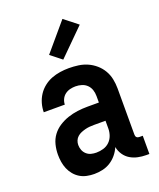

<svg xmlns="http://www.w3.org/2000/svg" viewBox="-143 -856 787 951"><g transform="rotate(-20 250.0 -380.0)"><path d="M189 8H188Q169 8 149.5 4Q130 0 113.5 -10Q97 -20 84.5 -35Q72 -50 64.5 -68Q57 -86 54 -105Q51 -124 51 -143Q51 -170 57.5 -196Q64 -222 79.5 -243Q95 -264 117.5 -278.5Q140 -293 165 -301.5Q190 -310 216.5 -313.5Q243 -317 269 -317H330V-351Q330 -368 325 -383.5Q320 -399 308.5 -410.5Q297 -422 281 -427Q265 -432 248 -432Q234 -432 219.5 -428.5Q205 -425 193 -416Q181 -407 174.5 -393Q168 -379 168 -365H57Q57 -388 63.5 -411Q70 -434 83 -454Q96 -474 115 -489Q134 -504 156 -512.5Q178 -521 201.5 -524.5Q225 -528 248 -528Q273 -528 298 -524.5Q323 -521 345.5 -511Q368 -501 387 -484.5Q406 -468 418.5 -446.5Q431 -425 436 -400.5Q441 -376 441 -351V-108Q441 -104 442 -100Q443 -96 446 -93Q449 -90 453 -89Q457 -88 461 -88H478V8H461Q440 8 418.5 3.5Q397 -1 378.5 -12Q360 -23 347.5 -41.5Q335 -60 331 -82Q322 -61 307.5 -43.5Q293 -26 274 -14Q255 -2 233 3Q211 8 189 8ZM234 -88Q253 -88 271.5 -93.5Q290 -99 303.5 -112Q317 -125 323.5 -143Q330 -161 330 -180V-221H269Q257 -221 245.5 -220Q234 -219 222.5 -216Q211 -213 200 -208.5Q189 -204 180 -196Q171 -188 166.5 -177Q162 -166 162 -154Q162 -140 167 -127Q172 -114 182.5 -104.5Q193 -95 206.5 -91.5Q220 -88 234 -88ZM237 -577 179 -623 302 -768 373 -712Z"/></g></svg>

Font: Iosevka SS18
Style: Bold
Weight: 700
Monospace: yes
Designer: Belleve Invis
Foundry: Belleve Invis
Version: Version 25.1.1; ttfautohint (v1.8.4)